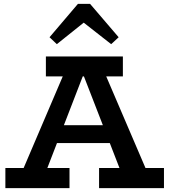

<svg xmlns="http://www.w3.org/2000/svg" viewBox="-20 -980 882 1000"><path d="M66 -18 329 -634H511L775 -18H636L397 -634H431L193 -18ZM8 0V-105H342V0ZM238 -235 262 -328H572L594 -235ZM496 0V-105H834V0ZM219 -582V-686H620V-582ZM276 -750 238 -786 386 -960H449L598 -786L559 -750L416 -862Z"/></svg>

Font: BioRhyme
Style: Bold
Weight: 700
Designer: Aoife Mooney
Foundry: Aoife Mooney Type
Version: Version 1.600;gftools[0.9.33]